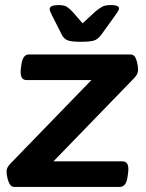

<svg xmlns="http://www.w3.org/2000/svg" viewBox="-20 -738 575 758"><path d="M37 0Q25 0 18.5 -11Q12 -22 9 -36.5Q6 -51 6 -62Q6 -69 9 -75.5Q12 -82 21 -92L341 -422H84Q58 -422 62 -465L64 -480Q69 -523 94 -523H495Q512 -523 518.5 -501.5Q525 -480 525 -462Q525 -456 522.5 -448.5Q520 -441 511 -431L191 -101H464Q491 -101 486 -58L484 -43Q479 0 453 0ZM417 -718Q450 -718 450 -705Q450 -698 434 -676L380 -601Q370 -587 356.5 -580Q343 -573 299 -573Q261 -573 246.5 -579Q232 -585 224 -601L186 -676Q182 -685 179 -691Q176 -697 176 -702Q176 -718 211 -718Q233 -718 244 -711Q255 -704 266 -692L306 -646L356 -692Q370 -704 382.5 -711Q395 -718 417 -718Z"/></svg>

Font: Asap Semi Expanded Semi Expanded SemiBold
Style: Italic
Weight: 600
Width: 6
Italic angle: -6°
Designer: Pablo Cosgaya
Foundry: Omnibus-Type
Version: Version 3.001; ttfautohint (v1.8.4.7-5d5b)